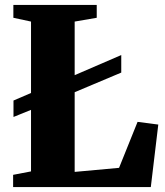

<svg xmlns="http://www.w3.org/2000/svg" viewBox="-20 -763 674 783"><path d="M33.5 0V-50L106.5 -64V-675L34.5 -690.5V-743H374.5V-690.5L284.5 -675V-62L465.5 -78.5L541 -266L625.5 -255L595 0ZM35 -286V-353L153.5 -404L195.5 -418L474.5 -538.5V-467L194.5 -349L153.5 -334Z"/></svg>

Font: Merriweather 60pt Black
Style: Regular
Weight: 900
Version: Version 2.100